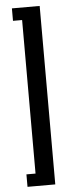

<svg xmlns="http://www.w3.org/2000/svg" viewBox="-59 -771 365 921"><g transform="rotate(-5 124.0 -310.5)"><path d="M35.2 -680.2V-740.2H168.9V119.1H35.2V59.1H79.1V-680.2Z"/></g></svg>

Font: Margherita Bold
Style: Regular
Weight: 700
Designer: James Puckett
Foundry: Dunwich Type Founders
Version: Version 1.008;hotconv 1.0.109;makeotfexe 2.5.65596